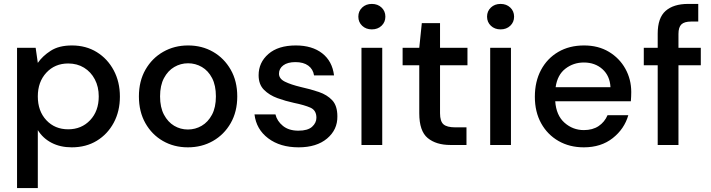

<svg xmlns="http://www.w3.org/2000/svg" viewBox="-20 -740 3631 980"><path d="M67 220V-496H162L173 -419Q197 -454 239 -481Q281 -508 347 -508Q419 -508 474 -474Q529 -440 560.5 -381Q592 -322 592 -247Q592 -172 560.5 -113.5Q529 -55 474 -21.5Q419 12 346 12Q288 12 243.5 -11Q199 -34 173 -76V220ZM328 -80Q396 -80 440 -126.5Q484 -173 484 -248Q484 -297 464 -335Q444 -373 409 -394.5Q374 -416 328 -416Q260 -416 216.5 -369Q173 -322 173 -248Q173 -173 216.5 -126.5Q260 -80 328 -80Z M939 12Q868 12 811.5 -20.5Q755 -53 722 -111.5Q689 -170 689 -248Q689 -326 722.5 -384.5Q756 -443 813 -475.5Q870 -508 940 -508Q1011 -508 1067.5 -475.5Q1124 -443 1157.5 -384.5Q1191 -326 1191 -248Q1191 -170 1157.5 -111.5Q1124 -53 1067 -20.5Q1010 12 939 12ZM939 -79Q977 -79 1009.5 -98Q1042 -117 1062 -154.5Q1082 -192 1082 -248Q1082 -304 1062.5 -341.5Q1043 -379 1010.5 -398Q978 -417 940 -417Q902 -417 869.5 -398Q837 -379 817 -341.5Q797 -304 797 -248Q797 -192 817 -154.5Q837 -117 869 -98Q901 -79 939 -79Z M1504 12Q1410 12 1349 -34Q1288 -80 1279 -156H1386Q1394 -122 1424 -97.5Q1454 -73 1503 -73Q1551 -73 1573 -93Q1595 -113 1595 -139Q1595 -177 1564.5 -190.5Q1534 -204 1480 -215Q1438 -224 1396.5 -239Q1355 -254 1327.5 -281.5Q1300 -309 1300 -356Q1300 -421 1350 -464.5Q1400 -508 1490 -508Q1573 -508 1624.5 -468Q1676 -428 1685 -355H1583Q1578 -387 1553.5 -405Q1529 -423 1488 -423Q1448 -423 1426 -406.5Q1404 -390 1404 -364Q1404 -338 1434.5 -323Q1465 -308 1515 -296Q1565 -285 1607.5 -270.5Q1650 -256 1676 -228Q1702 -200 1702 -146Q1703 -78 1649.5 -33Q1596 12 1504 12Z M1878 -590Q1848 -590 1828.5 -608.5Q1809 -627 1809 -655Q1809 -683 1828.5 -701.5Q1848 -720 1878 -720Q1908 -720 1927.5 -701.5Q1947 -683 1947 -655Q1947 -627 1927.5 -608.5Q1908 -590 1878 -590ZM1825 0V-496H1931V0Z M2279 0Q2206 0 2163 -35.5Q2120 -71 2120 -162V-407H2035V-496H2120L2133 -622H2226V-496H2366V-407H2226V-162Q2226 -121 2243.5 -105.5Q2261 -90 2304 -90H2361V0Z M2535 -590Q2505 -590 2485.5 -608.5Q2466 -627 2466 -655Q2466 -683 2485.5 -701.5Q2505 -720 2535 -720Q2565 -720 2584.5 -701.5Q2604 -683 2604 -655Q2604 -627 2584.5 -608.5Q2565 -590 2535 -590ZM2482 0V-496H2588V0Z M2960 12Q2887 12 2830.5 -20.5Q2774 -53 2742 -111Q2710 -169 2710 -246Q2710 -324 2741.5 -383Q2773 -442 2829.5 -475Q2886 -508 2961 -508Q3034 -508 3088 -475.5Q3142 -443 3172 -389Q3202 -335 3202 -270Q3202 -260 3201.5 -248.5Q3201 -237 3200 -223H2814Q2819 -151 2861.5 -113.5Q2904 -76 2960 -76Q3005 -76 3035.5 -96.5Q3066 -117 3081 -152H3187Q3167 -82 3107.5 -35Q3048 12 2960 12ZM2960 -421Q2907 -421 2866 -389.5Q2825 -358 2816 -295H3096Q3093 -353 3055 -387Q3017 -421 2960 -421Z M3337 0V-407H3266V-496H3337V-568Q3337 -649 3377.5 -684.5Q3418 -720 3492 -720H3544V-630H3508Q3473 -630 3458 -615.5Q3443 -601 3443 -567V-496H3557V-407H3443V0Z"/></svg>

Font: DeepMind Sans Medium
Style: Regular
Weight: 500
Designer: Jonny Pinhorn / Modifications: Colophon Foundry
Foundry: Colophon Foundry
Version: Version 1.002; ttfautohint (v1.8.2)